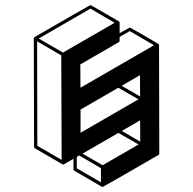

<svg xmlns="http://www.w3.org/2000/svg" viewBox="-20 -763 772 768"><path d="M302.2 -231.9 533.7 -365.7 453.1 -412.1 302.2 -324.7ZM540.5 -377 540 -462.4 466.8 -419.9ZM390.6 -15.1Q389.6 -15.1 389.2 -15.6L387.2 -16.1L277.3 -80.1Q273.9 -82 273.9 -85.9V-127.9Q235.4 -105.5 234.6 -105.2Q233.9 -105 232.9 -105L230.5 -105.5V-106H229.5L119.6 -169.9Q116.2 -171.9 116.2 -175.8L115.2 -610.8Q116.2 -613.3 118.2 -614.7Q339.8 -742.7 341.8 -742.7Q343.3 -742.7 399.4 -710.2Q455.6 -677.7 455.6 -677.2H456.1L456.5 -676.3H457L457.5 -675.3L458 -672.9H458.5V-630.4Q498 -652.8 499 -652.8Q501 -652.8 557.1 -620.4Q613.3 -587.9 613.3 -587.4H613.8V-586.9H614.3V-586.4H614.7L615.7 -584L616.2 -582L617.2 -148.9Q617.2 -145 613.8 -143.1Q392.6 -15.1 390.6 -15.1ZM301.8 -412.1 596.2 -582 499 -638.7 458.5 -615.2V-600.1Q458.5 -596.2 455.1 -594.2L301.3 -505.4ZM226.6 -123.5 225.1 -541.5 128.4 -597.7 129.4 -179.7ZM231.9 -552.7 438.5 -671.9 341.8 -728.5 134.8 -608.9ZM383.8 -33.7V-90.3L296.9 -141.1L287.1 -135.3V-89.8ZM390.6 -102.1 534.2 -185.1 453.6 -231.4 310.1 -148.4ZM541 -196.3 540.5 -281.7 467.3 -239.3Z"/></svg>

Font: 3D Isometric
Style: Bold
Weight: 700
Designer: GGBotNet
Foundry: GGBotNet
Version: 1.14